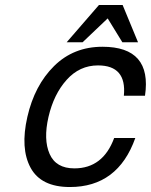

<svg xmlns="http://www.w3.org/2000/svg" viewBox="-20 -728 607 772"><path d="M378 -708H473L535 -558H472L413 -654L312 -558H248ZM374 -465Q300 -465 248 -407Q196 -349 175 -258Q154 -167 179.5 -109Q205 -51 279 -51Q394 -51 439 -173H524Q454 24 261 24Q145 24 103 -53.5Q61 -131 90 -258Q119 -385 197.5 -462.5Q276 -540 392 -540Q592 -540 563 -343H478Q490 -465 374 -465Z"/></svg>

Font: Miedinger
Style: Italic
Weight: 400
Italic angle: -13°
Version: Version 001.000